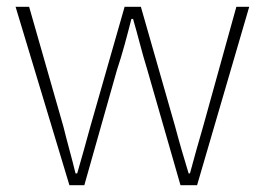

<svg xmlns="http://www.w3.org/2000/svg" viewBox="-20 -547 782 567"><path d="M185 0H229L325 -339C342 -390 355 -440 368 -491H373C388 -440 399 -392 415 -341L513 0H562L716 -527H678L580 -174C566 -125 553 -81 541 -35H537C523 -81 510 -125 497 -174L396 -527H348L247 -174C234 -125 221 -81 208 -35H203C192 -81 179 -125 167 -174L66 -527H26Z"/></svg>

Font: Harano Aji Gothic ExtraLight
Style: Regular
Weight: 250
Foundry: Masamichi Hosoda
Version: HaranoAjiGothic-ExtraLight version 20230610;ttx 4.39.4